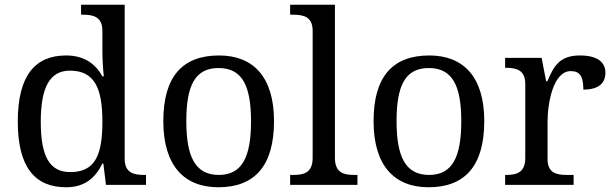

<svg xmlns="http://www.w3.org/2000/svg" viewBox="-20 -780 2589 810"><path d="M259 10C337 10 382 -29 412 -90H416L427 0H596V-42H588C544 -42 506 -51 506 -110V-760H322V-718H330C374 -718 412 -709 412 -650V-568C412 -536 414 -491 418 -458H412C383 -510 336 -546 259 -546C127 -546 55 -460 55 -267C55 -75 127 10 259 10ZM276 -54C187 -54 152 -124 152 -266C152 -406 187 -482 275 -482C380 -482 412 -406 412 -267C412 -123 380 -54 276 -54Z M901 10C1055 10 1136 -81 1136 -269C1136 -456 1048 -546 904 -546C749 -546 669 -456 669 -269C669 -81 757 10 901 10ZM903 -42C803 -42 766 -120 766 -269C766 -418 802 -493 902 -493C1002 -493 1039 -418 1039 -269C1039 -120 1003 -42 903 -42Z M1204 0H1488V-42H1475C1430 -42 1393 -51 1393 -114V-760H1204V-718H1217C1261 -718 1299 -709 1299 -650V-114C1299 -51 1262 -42 1217 -42H1204Z M1788 10C1942 10 2023 -81 2023 -269C2023 -456 1935 -546 1791 -546C1636 -546 1556 -456 1556 -269C1556 -81 1644 10 1788 10ZM1790 -42C1690 -42 1653 -120 1653 -269C1653 -418 1689 -493 1789 -493C1889 -493 1926 -418 1926 -269C1926 -120 1890 -42 1790 -42Z M2111 0H2400V-42H2372C2328 -42 2290 -50 2290 -109V-266C2290 -343 2313 -480 2388 -480C2427 -480 2441 -457 2441 -402C2508 -402 2534 -431 2534 -473C2534 -519 2499 -546 2426 -546C2338 -546 2315 -497 2289 -437H2284L2265 -536H2111V-494H2114C2158 -494 2196 -485 2196 -426V-114C2196 -51 2159 -42 2114 -42H2111Z"/></svg>

Font: Noto Serif
Style: Regular
Weight: 400
Designer: Monotype Design Team
Foundry: Monotype Imaging Inc.
Version: Version 2.015